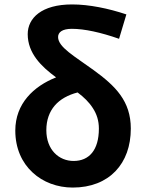

<svg xmlns="http://www.w3.org/2000/svg" viewBox="-20 -832 656 866"><path d="M127 -54C174 -10 239 14 308 14C390 14 456 -13 501 -60C546 -107 570 -173 570 -252C570 -376 501 -444 402 -516C317 -578 242 -619 242 -665C242 -686 260 -702 304 -702C361 -702 434 -686 517 -657L550 -767C469 -794 382 -812 305 -812C167 -812 105 -750 105 -678C105 -592 166 -532 233 -483C132 -443 49 -365 49 -243C49 -163 79 -98 127 -54ZM399 -344C416 -318 426 -288 426 -252C426 -155 382 -106 312 -106C246 -106 189 -156 189 -245C189 -291 203 -328 227 -356C251 -384 287 -404 330 -415C358 -394 382 -371 399 -344Z"/></svg>

Font: GenSekiGothic2 TW B
Style: Regular
Weight: 700
Version: Version 2.100;PS 2.1;hotconv 16.6.51;makeotf.lib2.5.65220 DE